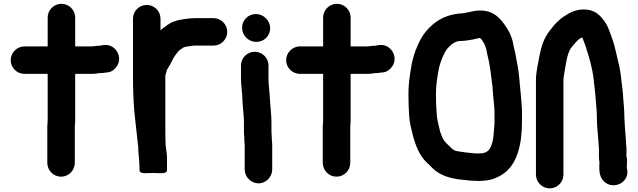

<svg xmlns="http://www.w3.org/2000/svg" viewBox="-20 -792 3432 1033"><path d="M236.5 -698V-542.5H112C71.1 -542.5 37.5 -508.5 37.5 -468C37.5 -427.3 71.4 -394.5 112 -394.5H236.5V-142C236.5 -133.8 234.5 -121.1 234.5 -110V84C234.5 124.9 267.5 158.5 308.5 158.5C349.5 158.5 382.5 124.9 382.5 84V-110C382.5 -117.7 384.5 -130.2 384.5 -142V-394.5H470C486.2 -394.5 498.1 -395.3 513.4 -398.5H515C526.4 -398.5 536.6 -399.4 548.7 -401.6L559.1 -402.6C579.2 -404.4 596.9 -418.2 607.8 -433.9C644.7 -487.3 598.6 -559.9 534.9 -549.3L523.8 -547.3C522.9 -547.1 521.7 -546.7 520.8 -546.5C505.1 -546.4 490.3 -544 478.2 -542.5H384.5V-698C384.5 -738.4 350.8 -771.5 310.5 -771.5C270.2 -771.5 236.5 -738.4 236.5 -698Z M730.5 109V123C730.5 147.2 775.1 138.5 804 138.5C833.5 138.5 878.5 147.2 878.5 123V59C878.5 26.7 870.5 2.1 870.5 -27.2C869.8 -44.9 869.5 -62 869.5 -80V-384C869.5 -388.2 875.9 -405.2 878 -415.5C893.3 -439.8 901.4 -455.8 914.1 -481.2C921.9 -495.2 930 -502.7 940.9 -517.9C951.2 -525 961.2 -533.6 967.6 -536.8C976.7 -541.4 992.8 -541.8 1010.1 -544.7L1021 -546.5H1128C1168.9 -546.5 1202.5 -579.5 1202.5 -620.5C1202.5 -661.5 1168.9 -694.5 1128 -694.5H1033C1025.4 -694.5 1019.1 -694.2 1011.4 -693.5C1004.6 -693.4 997.2 -692.9 988.1 -691.4L972.4 -689.4C966.2 -688.6 960.9 -687.1 954.4 -686.4C925.4 -681.9 898.6 -671.3 879.5 -657L855.3 -638.9C851 -635.4 848 -633 843.5 -629.1V-692C843.5 -732.4 809.8 -765.5 769.5 -765.5C729.2 -765.5 695.5 -732.4 695.5 -692V-372C695.5 -311.1 698.2 -248.8 702.6 -192.8C710.1 -130 715.2 -70.7 722.6 -9.5C722.7 -8.3 723.5 -6.3 723.5 -5C723.5 34.6 730.5 72.1 730.5 109Z M1276.5 -440V-370C1276.5 -326.8 1284.5 -289.2 1284.5 -249.7C1286.3 -205.8 1292.5 -173.6 1292.5 -132V-84C1292.5 -73.8 1293.1 -64.2 1294.5 -55.1V-42C1294.5 -33 1295.1 -24.2 1296.5 -15.1V120C1296.5 160.1 1330.9 194.5 1371 194.5C1411.3 194.5 1444.5 159.8 1444.5 120V-3.5C1445.4 -17.9 1442.5 -31.7 1442.5 -42C1442.5 -56 1440.5 -72 1440.5 -84V-132C1440.5 -177.9 1434.6 -212.1 1432.5 -255.5C1430.9 -294.2 1424.5 -333.1 1424.5 -370V-440C1424.5 -480.4 1390.8 -513.5 1350.5 -513.5C1310.2 -513.5 1276.5 -480.4 1276.5 -440ZM1282.5 -643C1282.5 -600.8 1317.2 -566.5 1359.5 -566.5C1400.2 -566.5 1433.5 -598.8 1433.5 -640C1433.5 -682 1397.7 -716.5 1356.5 -716.5C1315.8 -716.5 1282.5 -684.2 1282.5 -643Z M1718.5 -698V-542.5H1594C1553.1 -542.5 1519.5 -508.5 1519.5 -468C1519.5 -427.3 1553.4 -394.5 1594 -394.5H1718.5V-142C1718.5 -133.8 1716.5 -121.1 1716.5 -110V84C1716.5 124.9 1749.5 158.5 1790.5 158.5C1831.5 158.5 1864.5 124.9 1864.5 84V-110C1864.5 -117.7 1866.5 -130.2 1866.5 -142V-394.5H1952C1968.2 -394.5 1980.1 -395.3 1995.4 -398.5H1997C2008.4 -398.5 2018.6 -399.4 2030.7 -401.6L2041.1 -402.6C2061.2 -404.4 2078.9 -418.2 2089.8 -433.9C2126.7 -487.3 2080.6 -559.9 2016.9 -549.3L2005.8 -547.3C2004.9 -547.1 2003.7 -546.7 2002.8 -546.5C1987.1 -546.4 1972.3 -544 1960.2 -542.5H1866.5V-698C1866.5 -738.4 1832.8 -771.5 1792.5 -771.5C1752.2 -771.5 1718.5 -738.4 1718.5 -698Z M2454 -719.5C2453.7 -719.5 2453.2 -719.5 2452.8 -719.4C2367.3 -710.9 2315.9 -674.2 2272.5 -624.1C2237.2 -581.8 2209.2 -514.1 2195.8 -451.6C2195.7 -451.5 2195.7 -451.2 2195.7 -451.1L2187.7 -403C2182 -366.3 2177.5 -329.7 2177.5 -286C2177.5 -265.1 2177.8 -245 2178.5 -224.4C2181.2 -185.9 2180.3 -150.2 2188.8 -116.1C2203.1 -52 2218.2 7.1 2251.7 54.1C2263.4 71.7 2276.8 82.5 2289.2 94.8L2306.2 111.8C2341.6 147.3 2391.8 166 2451.4 173.4C2486.8 177.8 2519.5 181.5 2559 181.5C2569.1 181.5 2579.3 180.1 2587.8 179.5C2625.1 177.4 2656.1 163.1 2679.5 148.6C2763.1 97.2 2788.5 -14.3 2788.5 -140V-185C2788.5 -220.2 2784 -258.1 2781.4 -290.1L2776.5 -340.1C2773.2 -384 2768.8 -421.9 2760.2 -462.5C2755.8 -484.8 2753.3 -505.7 2747 -528.3C2742 -546.7 2741 -564.8 2733.8 -585.2C2727.1 -604.1 2720.5 -621.3 2707.4 -640C2679.1 -685.2 2641.5 -735.5 2564 -735.5C2520.8 -735.5 2489.1 -719.5 2454 -719.5ZM2562.4 -587.5C2572.7 -580.9 2576.8 -569 2585.3 -557.4C2588.2 -551.2 2590.9 -542.9 2594.3 -533.5C2598.5 -523 2598.9 -507.9 2603.9 -490.7C2613.3 -453.3 2619.8 -409.1 2624.6 -366.5L2629.6 -326.7L2633.5 -276C2635.8 -247.8 2640.5 -214.6 2640.5 -185V-140C2640.5 -127.7 2639.9 -116 2638.6 -104.3C2636.2 -79.4 2635.1 -48.8 2629.9 -29.3C2619.8 6.3 2609.8 26.1 2575.9 32.5C2569.2 32.6 2563.3 32.8 2554.5 33.5H2539.6C2519.3 31.5 2489.4 29.4 2469.2 25.7C2454 22.9 2435.8 22.2 2424.9 17C2413.4 10.3 2404.2 1.8 2394.3 -9.3C2394.1 -9.6 2393.7 -10 2393.3 -10.3C2376 -25.7 2362.8 -39.8 2356 -62.6C2355.9 -63 2355.6 -63.6 2355.4 -64.1C2348.5 -79.6 2347 -86.1 2342.2 -108.7C2336.1 -135.4 2331 -151.9 2329.5 -179.9C2326.7 -211.4 2325.5 -249.7 2325.5 -285C2325.5 -337.8 2333 -377.3 2341.3 -424.6C2349.3 -460.1 2367.5 -504.5 2385.7 -529.1C2403.9 -549.3 2425.6 -571.5 2458 -571.5C2481.9 -571.5 2505.2 -576.6 2524.9 -579.6C2537.2 -581.5 2550.6 -586.9 2562.4 -587.5Z M3202.5 10.4V53C3202.5 62 3203.4 70.8 3205.3 80.5C3204.8 85.8 3204.5 91.3 3204.5 97V112C3204.5 146.8 3213.5 174.2 3238.9 191.8C3293.3 229.3 3372.2 180.9 3352.5 113.1V97C3352.5 85 3356.6 65.6 3350.5 51.1V7C3350.5 6.8 3350.5 6.6 3350.5 6.3C3348.1 -39.6 3344.1 -74.6 3341.5 -118.7L3339.5 -154.3C3339.5 -167.8 3339.2 -181 3338.5 -191.8L3336.5 -221.8C3335.8 -231.8 3334.2 -243.7 3333.5 -258.5C3331.7 -305.1 3324.4 -341.1 3320.4 -384.3C3315.9 -420.5 3310 -446.9 3301.2 -480.9C3291.3 -525.1 3280.9 -570.1 3264.6 -609.6C3255 -635.2 3247.3 -658.3 3230 -680.5C3211.1 -706.3 3187.7 -730.8 3149.4 -738.3C3105.4 -746.8 3066.4 -734.6 3038.8 -718.8C3018.1 -706.8 3009.4 -701.5 2989.4 -684.5C2964 -663 2953.9 -646.6 2935.2 -623.8C2905.5 -584.9 2892.5 -542.4 2881.7 -488.2C2875.3 -447.6 2863.5 -408.3 2863.5 -359V147C2863.5 187.9 2896.5 221.5 2937.5 221.5C2978.5 221.5 3011.5 187.9 3011.5 147V-359C3011.5 -369 3012.4 -378.2 3014.3 -387.7C3023.9 -440.6 3029.3 -498.7 3050.9 -532.3C3071.2 -555.1 3085.9 -580.1 3112 -590.7C3113.1 -589.2 3114.6 -586.7 3115.1 -585C3121.9 -564.9 3129.7 -549.1 3136 -526.4C3151.7 -477.1 3167.5 -422.3 3173.6 -367.7C3177.3 -326.8 3183.5 -292 3185.5 -251.2C3188.8 -212.4 3191.5 -189.7 3191.5 -152C3191.5 -116.3 3196 -79.3 3198.5 -46.5C3198.6 -36 3200.5 -26 3200.5 -18C3200.5 -9.3 3201.7 -1.9 3202.5 10.4Z"/></svg>

Font: Smoothie
Style: SeBd
Weight: 600
Foundry: Cannot Into Space Fonts
Version: Version 0.8